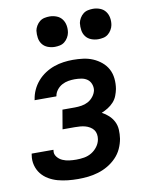

<svg xmlns="http://www.w3.org/2000/svg" viewBox="-84 -801 669 870"><g transform="rotate(-10 250.0 -366.0)"><path d="M205 8Q181 8 157.5 5.5Q134 3 112 -3Q90 -9 70.5 -20.5Q51 -32 37.5 -49Q24 -66 18 -88.5Q12 -111 16 -135L17 -142H117V-139Q114 -123 124 -110Q134 -97 148.5 -90.5Q163 -84 179.5 -82Q196 -80 212 -80Q230 -80 248 -83Q266 -86 282 -95.5Q298 -105 309.5 -120.5Q321 -136 324 -154Q326 -166 324 -177.5Q322 -189 315.5 -197.5Q309 -206 299 -212Q289 -218 278 -221Q267 -224 255 -225Q243 -226 231 -226H174L189 -314H246Q261 -314 277 -316.5Q293 -319 307 -326.5Q321 -334 331.5 -347.5Q342 -361 345 -376Q347 -391 341.5 -405Q336 -419 324.5 -427Q313 -435 298 -437.5Q283 -440 267 -440Q253 -440 238 -437.5Q223 -435 209 -427.5Q195 -420 185 -407Q175 -394 173 -380L172 -378H72L73 -382Q76 -403 85.5 -424Q95 -445 110.5 -463Q126 -481 146 -494Q166 -507 187.5 -514.5Q209 -522 231 -525Q253 -528 274 -528Q298 -528 321.5 -525Q345 -522 366 -513Q387 -504 404.5 -489.5Q422 -475 432.5 -455.5Q443 -436 445.5 -412Q448 -388 444 -364Q441 -349 435 -333.5Q429 -318 417.5 -305.5Q406 -293 391.5 -284Q377 -275 362 -269Q379 -260 393 -247Q407 -234 415.5 -217Q424 -200 425 -180Q426 -160 423 -139Q419 -116 409 -94Q399 -72 381.5 -54Q364 -36 342.5 -23.5Q321 -11 297.5 -4Q274 3 251 5.5Q228 8 205 8ZM405 -600Q388 -600 372.5 -606Q357 -612 347.5 -624.5Q338 -637 335.5 -653.5Q333 -670 335 -687Q337 -698 343.5 -709Q350 -720 359.5 -727.5Q369 -735 381 -737.5Q393 -740 404 -740Q421 -740 436.5 -734Q452 -728 461.5 -715.5Q471 -703 474 -686.5Q477 -670 474 -653Q472 -642 465.5 -631Q459 -620 449.5 -612.5Q440 -605 428 -602.5Q416 -600 405 -600ZM205 -600Q188 -600 172.5 -606Q157 -612 147.5 -624.5Q138 -637 135.5 -653.5Q133 -670 135 -687Q137 -698 143.5 -709Q150 -720 159.5 -727.5Q169 -735 181 -737.5Q193 -740 204 -740Q221 -740 236.5 -734Q252 -728 261.5 -715.5Q271 -703 274 -686.5Q277 -670 274 -653Q272 -642 265.5 -631Q259 -620 249.5 -612.5Q240 -605 228 -602.5Q216 -600 205 -600Z"/></g></svg>

Font: Iosevka Semibold Oblique
Style: Regular
Weight: 600
Italic angle: -9°
Monospace: yes
Designer: Belleve Invis
Foundry: Belleve Invis
Version: Version 32.5.0; ttfautohint (v1.8.4)